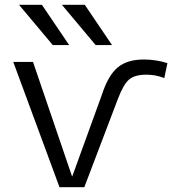

<svg xmlns="http://www.w3.org/2000/svg" viewBox="-20 -777 740 797"><path d="M199 -590 59 -757H154L267 -590ZM377 -590 237 -757H332L445 -590ZM280 -45 403 -384Q429 -464 468.5 -497Q508 -530 577 -530Q627 -530 675 -515L662 -453Q626 -467 588 -467Q540 -467 516.5 -447.5Q493 -428 470 -368L330 0H227L35 -520H117L279 -45Z"/></svg>

Font: Mplus 1p
Style: Regular
Weight: 400
Version: Version 1.061